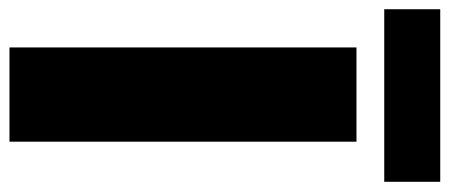

<svg xmlns="http://www.w3.org/2000/svg" viewBox="-286 -640 926 395"><g transform="rotate(90 176.5 -443.0)"><path d="M77.1 0V-713.9H271V0ZM-1.5 -886.2H353.5V-771H-1.5Z"/></g></svg>

Font: Open Sans ExtBd
Style: Bold
Weight: 800
Foundry: Ascender Corporation
Version: Version 1.10